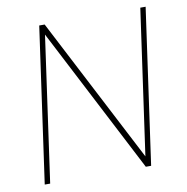

<svg xmlns="http://www.w3.org/2000/svg" viewBox="-80 -788 845 866"><g transform="rotate(-10 343.0 -355.5)"><path d="M543 0H518.6L174.3 -666L80.6 0H55.7L155.8 -710.9H180.7L524.9 -46.4L618.7 -710.9H643.1Z"/></g></svg>

Font: Robert Sans Thin
Style: Italic
Weight: 100
Italic angle: -8°
Designer: Christian Robertson (extended by Adam Twardoch)
Foundry: Google
Version: Version 12.135;April 2, 2019;FontCreator 11.5.0.2425 64-bit;